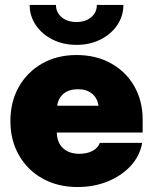

<svg xmlns="http://www.w3.org/2000/svg" viewBox="-20 -752 623 784"><path d="M296.4 11.7Q216.3 11.7 154.3 -22.7Q92.3 -57.1 57.4 -118.2Q22.5 -179.2 22.5 -257.8Q22.5 -336.9 57.1 -397.7Q91.8 -458.5 152.6 -492.9Q213.4 -527.3 292.5 -527.3Q371.6 -527.3 432.6 -493.7Q493.7 -460 528.1 -400.4Q562.5 -340.8 562.5 -263.2V-210.9H211.9Q212.9 -169.9 237.3 -147Q261.7 -124 304.2 -124Q335.4 -124 357.7 -135.7Q379.9 -147.5 387.7 -168.5H560.5Q551.3 -115.7 514.2 -75.2Q477.1 -34.7 420.7 -11.5Q364.3 11.7 296.4 11.7ZM213.4 -320.3H382.3Q377.4 -352.1 355.5 -369.9Q333.5 -387.7 297.9 -387.7Q262.2 -387.7 240.2 -369.9Q218.3 -352.1 213.4 -320.3ZM292.5 -568.8Q237.8 -568.8 194.6 -590.6Q151.4 -612.3 126.2 -649.4Q101.1 -686.5 101.1 -731.9H208.5Q208.5 -701.2 231.9 -681.6Q255.4 -662.1 292.5 -662.1Q329.1 -662.1 352.3 -681.6Q375.5 -701.2 375.5 -731.9H483.9Q483.9 -686.5 458.7 -649.4Q433.6 -612.3 390.4 -590.6Q347.2 -568.8 292.5 -568.8Z"/></svg>

Font: Inter Display Black
Style: Regular
Weight: 900
Designer: Rasmus Andersson
Foundry: rsms
Version: Version 4.000;git-a52131595